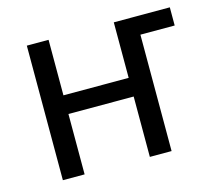

<svg xmlns="http://www.w3.org/2000/svg" viewBox="-81 -622 813 725"><g transform="rotate(-15 325.0 -259.0)"><path d="M505 -451H639V-522H420V-305H165V-522H80V4H165V-232H420V4H505Z"/></g></svg>

Font: Repo
Style: Regular
Weight: 400
Designer: Stefan Peev
Foundry: Context Ltd
Version: Version 0.000